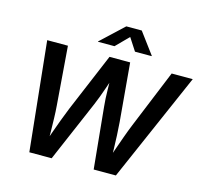

<svg xmlns="http://www.w3.org/2000/svg" viewBox="-129 -1091 1322 1237"><g transform="rotate(15 532.5 -472.5)"><path d="M169.9 0 94.2 -727.5H232.4L262.7 -338.9Q266.1 -296.9 267.3 -252Q268.6 -207 269.3 -161.9Q270 -116.7 270 -72.8H248Q263.7 -116.7 279.5 -161.9Q295.4 -207 312.3 -252Q329.1 -296.9 346.2 -338.9L509.8 -727.5H647.5L681.6 -338.9Q685.1 -296.9 687 -252Q689 -207 690.2 -161.9Q691.4 -116.7 692.4 -72.8H668.9Q684.1 -116.7 700 -161.9Q715.8 -207 731.9 -252Q748 -296.9 765.1 -338.9L924.3 -727.5H1064.9L747.1 0H599.1L559.1 -408.2Q553.7 -460.9 553 -521.7Q552.2 -582.5 550.8 -652.8H582.5Q558.1 -584 537.6 -523.4Q517.1 -462.9 494.1 -408.2L318.8 0ZM522.9 -802.2H412.6L413.1 -804.7L563.5 -945.3H666.5L771 -804.7L770.5 -802.2H659.7L605.5 -885.7Z"/></g></svg>

Font: Inter 20pt SemiBold
Style: Italic
Weight: 600
Italic angle: -9.3988°
Version: Version 4.001;git-66647c0bb